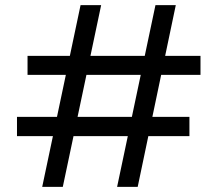

<svg xmlns="http://www.w3.org/2000/svg" viewBox="-20 -726 846 746"><path d="M435 0 584 -706H663L515 0ZM144 0 293 -706H373L224 0ZM46 -197V-272H716V-197ZM87 -435V-509H759V-435Z"/></svg>

Font: DM Sans 16pt
Style: Regular
Weight: 400
Version: Version 4.004;gftools[0.9.30]